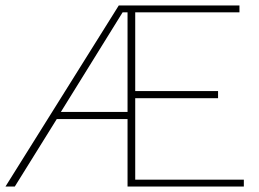

<svg xmlns="http://www.w3.org/2000/svg" viewBox="-25 -680 943 700"><path d="M468 -25H864V0H440V-246H182L29 0H-5L408 -660H848V-635H468V-348H770V-322H468ZM197 -272H440V-635H422Z"/></svg>

Font: Work Sans ExtraLight
Style: Regular
Weight: 200
Designer: Wei Huang
Foundry: Wei Huang
Version: Version 2.010; ttfautohint (v1.8.3)